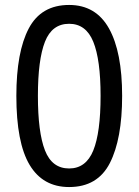

<svg xmlns="http://www.w3.org/2000/svg" viewBox="-20 -745 560 775"><path d="M473 -358Q473 -184 423.5 -87Q374 10 259 10Q153 10 99.5 -79.5Q46 -169 46 -358Q46 -535 96 -630Q146 -725 259 -725Q367 -725 420 -630Q473 -535 473 -358ZM133 -358Q133 -211 161.5 -138Q190 -65 259 -65Q327 -65 356.5 -137.5Q386 -210 386 -358Q386 -504 356.5 -576.5Q327 -649 259 -649Q190 -649 161.5 -576.5Q133 -504 133 -358Z"/></svg>

Font: Noto Sans Khmer SemiCondensed
Style: Regular
Weight: 400
Width: 4
Designer: Danh Hong and the Monotype Design Team
Foundry: Monotype Imaging Inc.
Version: Version 2.004; ttfautohint (v1.8.4.7-5d5b)